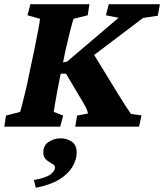

<svg xmlns="http://www.w3.org/2000/svg" viewBox="-27 -593 769 899"><path d="M325.2 0 334 -51.8 384.8 -61.5Q382.8 -72.3 378.9 -81.5Q375 -90.8 364.3 -109.4L282.2 -248H239.3L249 -296.9L287.1 -304.7L528.3 -509.8L468.8 -521.5L482.4 -573.2H721.7L711.9 -519.5L642.6 -508.8L401.4 -326.2L391.6 -372.1L532.2 -142.6Q550.8 -112.3 561.5 -96.2Q572.3 -80.1 577.6 -72.3Q583 -64.5 585.9 -59.6L635.7 -52.7L624 0ZM-6.8 0 1 -51.8 67.4 -69.3Q70.3 -78.1 75.7 -99.6Q81.1 -121.1 88.9 -152.3Q96.7 -183.6 104.5 -221.7L132.8 -355.5Q144.5 -414.1 151.9 -451.7Q159.2 -489.3 160.2 -504.9L101.6 -521.5L115.2 -573.2H391.6L383.8 -521.5L317.4 -504.9Q312.5 -491.2 302.2 -451.2Q292 -411.1 279.3 -355.5L252 -221.7Q245.1 -186.5 239.3 -156.2Q233.4 -126 230 -103.5Q226.6 -81.1 224.6 -69.3L268.6 -51.8L254.9 0ZM140.6 286.1 131.8 250Q190.4 239.3 210.4 222.7Q230.5 206.1 230.5 192.4Q230.5 182.6 222.2 176.8Q213.9 170.9 203.1 165Q192.4 159.2 184.1 148.9Q175.8 138.7 175.8 121.1Q175.8 86.9 201.7 70.8Q227.5 54.7 256.8 54.7Q286.1 54.7 309.1 70.3Q332 85.9 332 121.1Q332 154.3 312 188Q292 221.7 250 247.6Q208 273.4 140.6 286.1Z"/></svg>

Font: Crimson Pro ExtraBold
Style: Italic
Weight: 800
Italic angle: -12°
Designer: Jacques Le Bailly
Foundry: Baron von Fonthausen
Version: Version 1.003